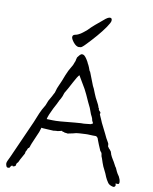

<svg xmlns="http://www.w3.org/2000/svg" viewBox="-101 -1014 878 1100"><g transform="rotate(10 338.5 -463.5)"><path d="M255 -797Q256 -805 269 -808Q280 -810 287 -814Q300 -820 311 -829Q316 -833 321 -837Q326 -841 331 -845Q341 -855 351 -865Q361 -874 371 -883Q394 -902 413 -918Q437 -940 450 -939Q462 -938 460 -922Q459 -912 440 -884Q420 -855 394 -825Q368 -795 344 -770Q319 -743 311 -743Q308 -743 306 -743Q304 -742 301 -742Q285 -743 269 -763Q254 -782 254 -793ZM24 -54 122 -274Q126 -284 144 -328Q153 -350 172 -381Q177 -395 183 -409Q184 -411 200 -439Q203 -445 206 -451Q213 -462 214 -469Q219 -489 226 -503Q235 -522 240 -535Q246 -552 254 -571Q260 -585 266 -598Q270 -606 275 -614Q280 -622 287 -635L295 -656Q298 -659 298 -667Q302 -681 302 -682Q304 -684 314 -697Q321 -705 328 -705Q336 -704 340 -701Q348 -694 349 -692L350 -690L351 -689L356 -682Q363 -670 365 -667Q368 -659 373 -651Q379 -639 384 -624Q386 -617 390 -614Q390 -614 420 -537Q426 -528 438 -496Q447 -473 458 -454Q471 -430 471 -426Q471 -424 472 -424V-422Q472 -421 473 -420Q480 -412 476 -409L482 -402Q484 -400 484 -400Q492 -394 487 -385Q487 -384 491 -375Q495 -367 499 -357Q503 -347 507 -338Q512 -329 513 -326Q519 -314 536 -280Q547 -255 560 -234Q565 -227 565 -219Q565 -212 565 -212Q565 -210 566 -210Q567 -210 568 -208Q571 -201 573 -200Q573 -200 578 -195Q581 -191 584 -187Q588 -183 587 -181Q587 -180 588 -180Q588 -179 588 -177L589 -176Q589 -174 590 -174V-171Q597 -154 605 -142Q613 -130 620 -116Q628 -100 631 -98Q632 -97 640 -78Q642 -73 646.5 -66Q651 -59 656 -52Q660 -45 663 -36Q666 -27 666 -18Q665 -10 661 -9Q656 -8 651 -8Q650 -8 650 -9Q649 -10 647 -10H645L646 -5V-2Q647 0 647 2Q647 6 641 11Q639 12 637 12Q635 12 633 12Q610 7 602 -6Q591 -22 585 -36Q578 -55 568 -74Q558 -92 551 -113Q544 -136 543 -137Q537 -148 536 -162Q535 -168 532 -171Q530 -173 530 -173L528 -176Q527 -177 526 -178Q525 -180 521 -190Q517 -200 512 -211Q507 -223 503 -234Q498 -248 498 -248Q498 -248 492 -254Q489 -257 485 -257H468Q428 -259 427 -258Q408 -257 390 -256Q386 -256 381 -255Q375 -254 372 -254L357 -250Q326 -243 324 -243Q322 -243 320 -244Q317 -244 312 -245Q309 -245 307 -245Q305 -246 304 -247Q302 -249 298 -248Q292 -248 292 -252Q291 -254 279 -250Q273 -249 265 -247Q262 -247 258 -247Q251 -247 248 -246Q246 -245 243 -245L205 -247Q202 -247 188 -248Q178 -248 171 -250Q164 -223 152 -199Q144 -182 131 -150Q129 -145 129 -144Q127 -142 127 -139Q126 -134 125 -132Q124 -129 122 -126Q121 -125 121 -124L116 -121Q116 -120 115 -120Q115 -120 115 -119Q114 -117 113 -115Q112 -113 111 -109Q110 -107 108 -104Q107 -101 105 -98Q104 -96 104 -90L103 -87Q97 -77 92 -67Q90 -62 87 -58Q82 -48 81 -47Q79 -44 78 -40Q75 -33 74 -32Q67 -26 65 -20Q65 -19 65 -17Q65 -15 64 -14Q63 -13 64 -12Q64 -11 63 -10V-9Q59 -7 57 -6Q56 -4 51 -4H47Q46 -4 46 -7H42Q40 -7 40 -5Q39 -5 39 -4L35 0Q34 1 33 3Q33 7 29 8Q25 9 22 9Q14 9 11 0Q8 -9 8 -13Q8 -21 13 -31Q17 -40 24 -54ZM192 -304H193Q212 -303 226 -303Q236 -303 246 -303Q273 -304 300 -307Q328 -310 353 -312Q398 -316 406 -315Q409 -315 417 -316Q425 -317 435 -318Q440 -319 445 -319Q449 -320 451 -322Q454 -323 454 -324L457 -323Q457 -329 455 -332Q451 -338 450 -342Q448 -354 444 -361Q440 -368 437 -375Q431 -392 424 -410Q416 -426 409 -441Q389 -487 376 -511Q354 -547 333 -584Q322 -573 301.5 -533.5Q281 -494 271 -478Q266 -471 264 -464Q261 -456 259 -449Q256 -442 252 -434Q248 -427 242 -417V-415Q242 -413 240 -412Q240 -412 235 -401Q232 -394 227 -386Q222 -378 218 -369Q209 -349 201 -332Q194 -315 192 -304Z"/></g></svg>

Font: ToneOZ-Pinyin-Tsuipita-TC
Style: Regular
Weight: 400
Designer: ÂÆ£ÂøóÂáåJeffrey Xuan(jeffreyx@gmail.com, ToneOZ.com) ÈòøÂù§(cjkFonts)
Foundry: ToneOZ
Version: Version 0.24071